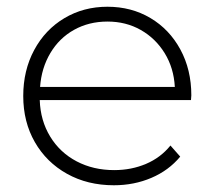

<svg xmlns="http://www.w3.org/2000/svg" viewBox="-20 -546 637 570"><path d="M547 -249H98Q100 -188 129 -140.5Q158 -93 207.5 -67Q257 -41 319 -41Q370 -41 413.5 -59.5Q457 -78 486 -114L515 -81Q481 -40 429.5 -18Q378 4 318 4Q240 4 179 -30Q118 -64 83.5 -124Q49 -184 49 -261Q49 -337 81.5 -397.5Q114 -458 171 -492Q228 -526 299 -526Q370 -526 426.5 -492.5Q483 -459 515.5 -399Q548 -339 548 -263ZM99 -288H499Q496 -344 469 -388Q442 -432 398 -457Q354 -482 299 -482Q244 -482 200 -457.5Q156 -433 129.5 -388.5Q103 -344 99 -288Z"/></svg>

Font: Idrija Light
Style: Regular
Weight: 300
Designer: Julieta Ulanovsky
Foundry: Julieta Ulanovsky
Version: Version 7.200